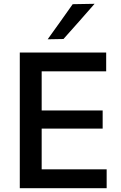

<svg xmlns="http://www.w3.org/2000/svg" viewBox="-20 -989 634 1009"><path d="M84 0V-713H538V-614H199V-408.5H519.5V-313H199V-99H540.5V0ZM230.5 -782.5Q264 -829 296.8 -875Q329.5 -921 362 -967L477 -969Q435.5 -921 394.5 -875Q353.5 -829 313.5 -784Z"/></svg>

Font: Commissioner Medium
Style: Regular
Weight: 500
Designer: Kostas Bartsokas
Foundry: Kostas Bartsokas
Version: Version 1.000; ttfautohint (v1.8.3)